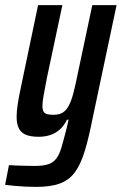

<svg xmlns="http://www.w3.org/2000/svg" viewBox="-54 -530 476 751"><path d="M89 201Q68 201 46 200Q24 199 3.5 197Q-17 195 -34 193L-19 116Q-5 117 12 117.5Q29 118 47.5 118.5Q66 119 82 119Q115 119 134.5 112.5Q154 106 166 90.5Q178 75 186 48Q194 21 204 -18Q207 -29 209.5 -40.5Q212 -52 214 -62H208Q197 -39 180.5 -24Q164 -9 143 -2Q122 5 97 5Q66 5 47 -3Q28 -11 19.5 -28.5Q11 -46 11 -73Q11 -95 15.5 -124Q20 -153 28 -190L95 -510H190L129 -223Q121 -182 116.5 -156Q112 -130 112 -116Q112 -101 116.5 -93.5Q121 -86 130.5 -83.5Q140 -81 155 -81Q178 -81 192 -90Q206 -99 216 -118.5Q226 -138 234 -169.5Q242 -201 251 -246L307 -510H402L308 -66Q293 10 277.5 61Q262 112 239.5 143Q217 174 181 187.5Q145 201 89 201Z"/></svg>

Font: Saira ExtraCondensed SemiBold
Style: Italic
Weight: 600
Width: 2
Italic angle: -12°
Designer: Hector Gatti with collaboration of the Omnibus-Type team
Foundry: Omnibus-Type
Version: Version 1.101